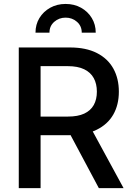

<svg xmlns="http://www.w3.org/2000/svg" viewBox="-20 -973 686 993"><path d="M77.1 0V-727.5H341.8Q424.8 -727.5 481.2 -698.7Q537.6 -669.9 566.2 -618.4Q594.7 -566.9 594.7 -499Q594.7 -430.7 565.7 -380.1Q536.6 -329.6 479.7 -301.8Q422.9 -273.9 339.8 -273.9H142.1V-370.1H331.1Q382.8 -370.1 415.8 -385.5Q448.7 -400.9 464.8 -429.7Q481 -458.5 481 -499Q481 -539.6 464.8 -569.1Q448.7 -598.6 415.5 -614.7Q382.3 -630.9 330.1 -630.9H189.9V0ZM491.2 0 315.9 -328.6H440.4L619.1 0ZM319.3 -952.6Q364.3 -952.6 399.4 -932.9Q434.6 -913.1 454.8 -879.6Q475.1 -846.2 475.1 -804.2H402.8Q402.8 -838.4 378.2 -860.1Q353.5 -881.8 319.3 -881.8Q285.2 -881.8 260.5 -860.1Q235.8 -838.4 235.8 -804.2H163.6Q163.6 -846.2 183.8 -879.6Q204.1 -913.1 239.5 -932.9Q274.9 -952.6 319.3 -952.6Z"/></svg>

Font: V-Inter
Style: Medium-500
Weight: 500
Designer: Rasmus Andersson
Foundry: rsms
Version: Version 4.000;git-4146feb